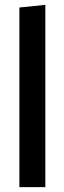

<svg xmlns="http://www.w3.org/2000/svg" viewBox="-20 -772 266 792"><path d="M167 0H60V-741L167 -752Z"/></svg>

Font: Fira Sans Compressed Medium
Style: Regular
Weight: 500
Width: 1
Designer: bBox Type GmbH & Carrois Corporate GbR & Edenspiekermann AG
Foundry: bBox Type GmbH & Carrois Corporate GbR & Edenspiekermann AG
Version: Version 4.301